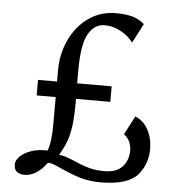

<svg xmlns="http://www.w3.org/2000/svg" viewBox="-54 -816 813 886"><g transform="rotate(5 352.0 -373.0)"><path d="M580 -726 533 -636Q528 -645 510 -661.5Q492 -678 463 -691.5Q434 -705 400 -705Q353 -705 325 -655.5Q297 -606 297 -483V-427H457V-355H298V-340Q298 -273 292.5 -231Q287 -189 276 -159Q265 -129 243 -91Q258 -90 274.5 -84.5Q291 -79 320 -67Q372 -44 407 -38Q430 -34 454 -34Q514 -34 541 -64.5Q568 -95 568 -139Q568 -159 559.5 -179Q551 -199 533 -212L578 -298Q617 -282 638 -243Q659 -204 659 -153Q659 -90 621.5 -40.5Q584 9 487 17Q459 19 448 19Q392 19 349 6Q306 -7 256 -30Q228 -43 216 -47Q204 -51 194 -49Q147 15 91 15Q72 15 57.5 5.5Q43 -4 43 -30Q43 -48 61.5 -66.5Q80 -85 113 -96.5Q146 -108 188 -106Q204 -142 204 -232V-355H116V-427H204V-482Q204 -555 234.5 -620.5Q265 -686 320.5 -725.5Q376 -765 447 -765Q491 -765 522 -757Q553 -749 580 -726Z"/></g></svg>

Font: Martel DemiBold
Style: Regular
Weight: 600
Designer: Dan Reynolds
Foundry: Dan Reynolds
Version: Version 1.001; ttfautohint (v1.1) -l 5 -r 5 -G 72 -x 0 -D la